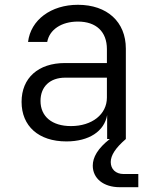

<svg xmlns="http://www.w3.org/2000/svg" viewBox="-20 -580 640 801"><path d="M496 146C462 146 442 125 442 96C442 68 462 37 505 0V-377C505 -489 427 -560 305 -560C193 -560 108 -497 97 -405H177C186 -456 236 -490 305 -490C381 -490 426 -448 426 -375V-317H251C140 -317 70 -255 70 -155C70 -54 141 10 257 10C351 10 415 -32 427 -100V0H438C388 39 367 76 367 111C367 164 411 201 480 201H557V146ZM276 -54C197 -54 149 -94 149 -159C149 -219 189 -256 252 -256H426V-173C426 -103 364 -54 276 -54Z"/></svg>

Font: Tekne LDO Light
Style: Regular
Weight: 300
Monospace: yes
Designer: Alessio Laiso, Mario Rullo, Paolo Rosset
Foundry: Alessio Laiso
Version: Version 1.000;hotconv 1.0.109;makeotfexe 2.5.65596